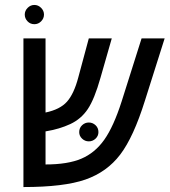

<svg xmlns="http://www.w3.org/2000/svg" viewBox="-20 -755 689 780"><path d="M165 -297.9Q223.6 -310.1 252 -341.8Q280.3 -373.5 297.9 -439.9L340.8 -599.1H434.1L388.2 -439Q363.8 -352.5 336.7 -312Q309.6 -271.5 265.6 -251Q221.7 -230.5 165 -221.2V-86.9Q255.4 -86.9 310.5 -110.4Q365.7 -133.8 403.6 -187.3Q441.4 -240.7 474.1 -342.8L555.2 -599.1H648.9L568.8 -346.2Q522.5 -198.2 468.5 -127.2Q414.6 -56.2 327.1 -25.6Q239.7 4.9 75.2 4.9V-599.1H165ZM301.8 -218.3Q301.8 -235.4 313.5 -246.3Q325.2 -257.3 340.8 -257.3Q356.4 -257.3 368.2 -246.3Q379.9 -235.4 379.9 -218.3Q379.9 -202.6 368.2 -191.7Q356.4 -180.7 340.8 -180.7Q325.2 -180.7 313.5 -191.7Q301.8 -202.6 301.8 -218.3ZM80.6 -695.8Q80.6 -711.4 92.3 -723.1Q104 -734.9 119.6 -734.9Q135.3 -734.9 147 -723.1Q158.7 -711.4 158.7 -695.8Q158.7 -680.2 147.2 -668.5Q135.7 -656.7 119.6 -656.7Q103 -656.7 91.8 -668.5Q80.6 -680.2 80.6 -695.8Z"/></svg>

Font: Cousine
Style: Italic
Weight: 400
Italic angle: -12°
Monospace: yes
Designer: Steve Matteson
Foundry: Monotype Imaging Inc.
Version: Version 1.21